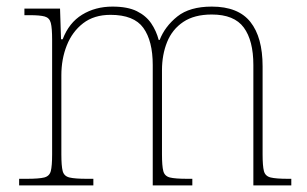

<svg xmlns="http://www.w3.org/2000/svg" viewBox="-20 -562 931 582"><path d="M38 0V-20H61Q98 -20 114 -24Q130 -28 134 -43.5Q138 -59 138 -94V-442Q138 -477 134 -492.5Q130 -508 115.5 -512Q101 -516 71 -516H54V-536H162L165 -443H170Q189 -493 229 -517.5Q269 -542 321 -542Q367 -542 395 -528Q423 -514 438.5 -491Q454 -468 461 -441H464Q480 -482 517.5 -512Q555 -542 622 -542Q702 -542 739 -495.5Q776 -449 776 -361V-94Q776 -59 780 -43.5Q784 -28 800.5 -24Q817 -20 853 -20H863V0H748V-365Q748 -439 719 -478.5Q690 -518 622 -518Q569 -518 535.5 -495.5Q502 -473 486.5 -434.5Q471 -396 471 -349V-94Q471 -59 475 -43.5Q479 -28 495 -24Q511 -20 548 -20H563V0H443V-365Q443 -438 414.5 -477.5Q386 -517 315 -517Q265 -517 232 -491.5Q199 -466 182.5 -424.5Q166 -383 166 -334V-94Q166 -59 170 -43.5Q174 -28 190.5 -24Q207 -20 243 -20H263V0Z"/></svg>

Font: Noto Serif Devanagari Thin
Style: Regular
Weight: 100
Designer: Universal Thirst, Indian Type Foundry and the Monotype Design Team
Foundry: Monotype Imaging Inc.
Version: Version 2.004; ttfautohint (v1.8.4.7-5d5b)